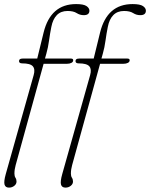

<svg xmlns="http://www.w3.org/2000/svg" viewBox="-22 -728 717 918"><path d="M69 -436Q69 -448 86 -448H156L186.5 -572.5Q220 -708.5 342 -708.5Q377.5 -708.5 391.5 -699Q405.5 -689.5 405.5 -677Q405.5 -655.5 378.5 -655.5Q360 -655.5 344.5 -665.5Q329 -675.5 301 -675.5Q269 -675.5 249.8 -655.8Q230.5 -636 223.5 -599.5Q217 -567.5 212.5 -534.2Q208 -501 199.5 -471L193 -448H317Q328 -448 328 -440Q328 -432 319.5 -427.5Q311 -423 298 -423H186.5L53 61Q47 82 47 102Q47 114.5 52 122Q57 129.5 57 140Q57 152 46.2 160.5Q35.5 169 21 169Q4 169 -0.2 154.8Q-4.5 140.5 5.5 104.5L139 -369Q147 -397 135 -411Q123 -425 84 -425Q69 -425 69 -436ZM339 -436Q339 -448 356 -448H426L456.5 -572.5Q490 -708.5 612 -708.5Q647.5 -708.5 661.5 -699Q675.5 -689.5 675.5 -677Q675.5 -655.5 648.5 -655.5Q630 -655.5 614.5 -665.5Q599 -675.5 571 -675.5Q539 -675.5 519.8 -655.8Q500.5 -636 493.5 -599.5Q487 -567.5 482.5 -534.2Q478 -501 469.5 -471L463 -448H587Q598 -448 598 -440Q598 -432 589.5 -427.5Q581 -423 568 -423H456.5L323 61Q317 82 317 102Q317 114.5 322 122Q327 129.5 327 140Q327 152 316.2 160.5Q305.5 169 291 169Q274 169 269.8 154.8Q265.5 140.5 275.5 104.5L409 -369Q417 -397 405 -411Q393 -425 354 -425Q339 -425 339 -436Z"/></svg>

Font: Fraunces 9pt S100 Thin
Style: Italic
Weight: 100
Italic angle: -16°
Version: Version 1.000; ttfautohint (v1.8.3)